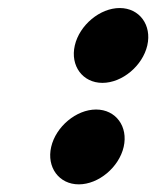

<svg xmlns="http://www.w3.org/2000/svg" viewBox="-20 -630 398 490"><path d="M110.6 -255C98.6 -203 130.7 -159.5 181.1 -159.5C231.5 -159.5 283.6 -203 295.6 -255C307.6 -307 275.6 -350.5 225.2 -350.5C174.8 -350.5 122.6 -307 110.6 -255ZM170.9 -514C158.9 -462 191 -418.5 241.4 -418.5C291.8 -418.5 343.9 -462 355.9 -514C367.9 -566 335.9 -609.5 285.5 -609.5C235.1 -609.5 182.9 -566 170.9 -514Z"/></svg>

Font: Stormning
Style: BoldObl
Weight: 400
Designer: Robert Jablonski, Mew Too
Foundry: Cannot Into Space Fonts
Version: Version 0.90